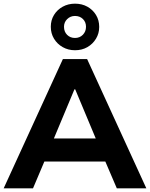

<svg xmlns="http://www.w3.org/2000/svg" viewBox="-22 -1027 818 1047"><path d="M-2 0 321 -705H453L776 0H615L531 -196L595 -146H177L241 -196L158 0ZM384 -540 256 -234 230 -272H543L516 -234L388 -540ZM387 -753Q350 -753 320 -770Q290 -787 272.5 -816Q255 -845 255 -881Q255 -917 272.5 -945.5Q290 -974 320 -990.5Q350 -1007 387 -1007Q425 -1007 454.5 -990.5Q484 -974 501.5 -945.5Q519 -917 519 -880Q519 -845 501.5 -816Q484 -787 454.5 -770Q425 -753 387 -753ZM387 -820Q413 -820 430 -837.5Q447 -855 447 -881Q447 -907 430 -923.5Q413 -940 387 -940Q362 -940 344.5 -923Q327 -906 327 -881Q327 -854 344 -837Q361 -820 387 -820Z"/></svg>

Font: Nunito Sans 10pt ExtraBold
Style: Regular
Weight: 800
Designer: Vernon Adams
Foundry: Vernon Adams
Version: Version 3.101;gftools[0.9.27]